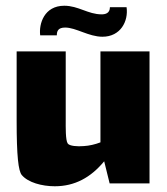

<svg xmlns="http://www.w3.org/2000/svg" viewBox="-20 -639 582 669"><path d="M178 -516C178 -530 182 -543 207 -543C245 -543 289 -511 337 -511C400 -511 428 -565 421 -614H363C363 -592 346 -589 334 -589C287 -589 253 -619 204 -619C134 -619 115 -556 120 -516ZM330 -460V-143C312 -136 291 -131 272 -130C250 -128 222 -130 216 -139C208 -150 209 -198 209 -220V-460H38V-218C38 -95 44 -43 56 -29C78 -3 126 10 171 10C240 10 296 -20 343 -77L362 0H501V-460Z"/></svg>

Font: FilmFarsi_V5 Display
Style: Regular
Weight: 400
Designer: Borna Izadpanah
Foundry: Borna Izadpanah
Version: Version 1.000;PS 001.000;hotconv 1.0.88;makeotf.lib2.5.64775